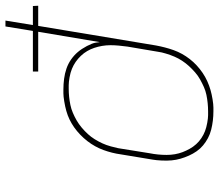

<svg xmlns="http://www.w3.org/2000/svg" viewBox="-114 -500 783 686"><g transform="rotate(90 277.0 -156.5)"><path d="M7 215 23 117H-45L-46 98H26L96 -323Q99 -339 103 -354.5Q107 -370 112.5 -385.5Q118 -401 126 -415.5Q134 -430 144.5 -443.5Q155 -457 167.5 -468.5Q180 -480 194 -489.5Q208 -499 223.5 -506Q239 -513 254.5 -517.5Q270 -522 288.5 -525Q307 -528 318 -528H331Q348 -528 364.5 -526Q381 -524 397 -520Q413 -516 427 -508.5Q441 -501 453 -491Q465 -481 474 -468Q483 -455 489.5 -440.5Q496 -426 500.5 -410.5Q505 -395 506.5 -378.5Q508 -362 507 -342.5Q506 -323 504 -312L485 -197Q483 -182 479 -166Q475 -150 469.5 -135Q464 -120 456 -105.5Q448 -91 437.5 -77.5Q427 -64 414.5 -52Q402 -40 388.5 -30.5Q375 -21 360.5 -14Q346 -7 330 -2.5Q314 2 295.5 5Q277 8 267 8H253Q234 8 215 5.5Q196 3 178.5 -3Q161 -9 146 -19.5Q131 -30 119.5 -43.5Q108 -57 98 -76Q88 -95 86 -107L84 -122L47 98H189V117H44L28 215ZM238 -11H251Q265 -11 279.5 -12.5Q294 -14 308.5 -17Q323 -20 337 -26Q351 -32 364 -39.5Q377 -47 389.5 -57.5Q402 -68 412.5 -79.5Q423 -91 431 -104Q439 -117 445.5 -131Q452 -145 456.5 -161.5Q461 -178 463 -188L481 -300Q484 -315 485.5 -330.5Q487 -346 487 -361Q487 -376 484.5 -390.5Q482 -405 477 -418Q472 -431 465 -443.5Q458 -456 448.5 -466.5Q439 -477 427 -485Q415 -493 402 -498Q389 -503 372 -506Q355 -509 345 -509H331Q317 -509 302 -507.5Q287 -506 272.5 -503Q258 -500 244.5 -494Q231 -488 217.5 -480.5Q204 -473 192 -462.5Q180 -452 169.5 -440.5Q159 -429 150.5 -416Q142 -403 136 -389Q130 -375 125 -358.5Q120 -342 119 -333L100 -221Q98 -206 96.5 -190.5Q95 -175 95 -160Q95 -145 97.5 -130.5Q100 -116 104.5 -102.5Q109 -89 116 -77Q123 -65 133 -54.5Q143 -44 154.5 -36Q166 -28 179.5 -22.5Q193 -17 210 -14Q227 -11 238 -11Z"/></g></svg>

Font: Iosevka Aile Thin Oblique
Style: Regular
Weight: 100
Italic angle: -9°
Designer: Belleve Invis
Foundry: Belleve Invis
Version: Version 31.1.0; ttfautohint (v1.8.4)